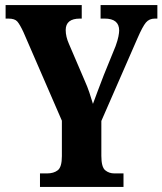

<svg xmlns="http://www.w3.org/2000/svg" viewBox="-20 -734 638 754"><path d="M137 0H465V-53H429Q408 -53 393 -65.5Q378 -78 378 -122V-259L520 -584Q540 -630 553 -645.5Q566 -661 588 -661H598V-714H375V-661H391Q448 -661 448 -614Q448 -606 445 -590.5Q442 -575 434 -553L388 -440Q376 -408 364.5 -378.5Q353 -349 345 -326Q338 -349 331 -370.5Q324 -392 311 -421L251 -561Q238 -590 238 -616Q238 -661 294 -661H301V-714H2V-661H13Q38 -661 48 -649.5Q58 -638 72 -608L223 -260V-121Q223 -78 207 -65.5Q191 -53 165 -53H137Z"/></svg>

Font: Noto Serif ExtraCondensed Extra
Style: Regular
Weight: 800
Width: 3
Designer: Monotype Design Team
Foundry: Monotype Imaging Inc.
Version: Version 1.002